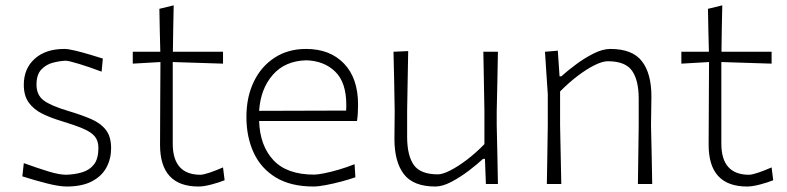

<svg xmlns="http://www.w3.org/2000/svg" viewBox="-20 -688 2944 718"><path d="M229 9.5Q201.5 9.5 155.2 -2.2Q109 -14 63.5 -28.5L69 -78Q118.5 -60 160 -47.2Q201.5 -34.5 227.5 -34.5Q260 -35.5 287.5 -43.8Q315 -52 331.5 -73.2Q348 -94.5 348 -134.5Q348 -161 334.8 -177.5Q321.5 -194 290.2 -207.2Q259 -220.5 206 -236.5Q169.5 -247.5 138.2 -262.8Q107 -278 88 -303.8Q69 -329.5 69 -371Q69 -431.5 109.8 -468.2Q150.5 -505 220.5 -505Q235.5 -505 262.2 -498.5Q289 -492 317.2 -483.5Q345.5 -475 364.5 -469L360 -420Q316.5 -436.5 276.5 -448.8Q236.5 -461 225 -461Q203 -460 177.8 -453.5Q152.5 -447 134.5 -428Q116.5 -409 116.5 -371.5Q116.5 -332.5 143.8 -312.2Q171 -292 237 -272.5Q284 -258.5 319.8 -243.2Q355.5 -228 375.5 -202.8Q395.5 -177.5 395.5 -133.5Q395.5 -94.5 378.2 -62Q361 -29.5 324 -10Q287 9.5 229 9.5Z M722.5 9.5Q578.5 9.5 578.5 -146.5Q578.5 -236.5 579.2 -318Q580 -399.5 580 -456L476.5 -450V-494.5H579.5Q578.5 -537 577.5 -575.2Q576.5 -613.5 576 -655L629.5 -668Q628.5 -618.5 627.8 -580.2Q627 -542 626.5 -494.5H814V-450Q767 -451.5 719.2 -453Q671.5 -454.5 626 -456V-151Q626 -34.5 729.5 -34.5Q740.5 -34.5 764.2 -42.5Q788 -50.5 814 -62L820 -14Q800.5 -6 771.2 1.8Q742 9.5 722.5 9.5Z M1152.5 9.5Q1067.5 9.5 1011.8 -24.2Q956 -58 928.8 -116.8Q901.5 -175.5 901.5 -251Q901.5 -325 929 -382.2Q956.5 -439.5 1006.8 -472.2Q1057 -505 1124.5 -505Q1214 -505 1266.5 -450.2Q1319 -395.5 1319 -296.5Q1319 -261 1315 -235.5H949Q952 -143 1002.5 -89Q1053 -35 1155 -35Q1167 -35 1192.5 -40Q1218 -45 1248.2 -54Q1278.5 -63 1306 -74L1309 -25Q1286 -17 1256 -9Q1226 -1 1198 4.2Q1170 9.5 1152.5 9.5ZM1125.5 -462.5Q1046 -460.5 1000.2 -408.2Q954.5 -356 949 -273.5L1274.5 -274.5Q1274.5 -280 1274.8 -285.2Q1275 -290.5 1275 -295.5Q1275 -380 1233.5 -420.2Q1192 -460.5 1125.5 -462.5Z M1608 9.5Q1526 9.5 1490.5 -36.5Q1455 -82.5 1455 -168.5Q1455 -200.5 1455.5 -224.8Q1456 -249 1456 -271Q1455 -334 1454 -386.5Q1453 -439 1451.5 -494.5L1506.5 -497Q1505.5 -440.5 1504.5 -387.8Q1503.5 -335 1502.5 -273.5V-176.5Q1502.5 -107 1527.2 -71.5Q1552 -36 1617.5 -36Q1635.5 -36 1664.2 -50.8Q1693 -65.5 1726.5 -91Q1760 -116.5 1791.5 -149V-273.5Q1790.5 -334.5 1789.5 -386.8Q1788.5 -439 1787.5 -494.5H1842Q1841 -438 1840 -386Q1839 -334 1837.5 -271V-220.5Q1839 -159.5 1840 -107.8Q1841 -56 1842 0H1797L1793.5 -94H1786.5Q1765.5 -74.5 1733.8 -50.2Q1702 -26 1668.5 -8.2Q1635 9.5 1608 9.5Z M2025 0Q2026 -56 2026.8 -107.8Q2027.5 -159.5 2028.5 -220.5V-335.5Q2026 -374.5 2023.2 -414.5Q2020.5 -454.5 2018 -494.5L2066 -498.5L2072.5 -402.5H2079Q2100.5 -422 2132.5 -446Q2164.5 -470 2199 -487.5Q2233.5 -505 2262.5 -505Q2345 -505 2380.5 -459Q2416 -413 2416 -327.5Q2416 -295 2415.2 -267.8Q2414.5 -240.5 2414.5 -220.5Q2416 -159.5 2417 -107.8Q2418 -56 2419 0H2365.5Q2366.5 -56 2367 -107.5Q2367.5 -159 2368.5 -219V-318.5Q2368.5 -388 2343.5 -423.5Q2318.5 -459 2253 -459Q2233 -459 2203.2 -444.2Q2173.5 -429.5 2140 -404Q2106.5 -378.5 2074.5 -346V-219Q2075.5 -159 2076.8 -107.5Q2078 -56 2079 0Z M2774 9.5Q2630 9.5 2630 -146.5Q2630 -236.5 2630.8 -318Q2631.5 -399.5 2631.5 -456L2528 -450V-494.5H2631Q2630 -537 2629 -575.2Q2628 -613.5 2627.5 -655L2681 -668Q2680 -618.5 2679.2 -580.2Q2678.5 -542 2678 -494.5H2865.5V-450Q2818.5 -451.5 2770.8 -453Q2723 -454.5 2677.5 -456V-151Q2677.5 -34.5 2781 -34.5Q2792 -34.5 2815.8 -42.5Q2839.5 -50.5 2865.5 -62L2871.5 -14Q2852 -6 2822.8 1.8Q2793.5 9.5 2774 9.5Z"/></svg>

Font: Commissioner Loud ExtraLight
Style: Regular
Weight: 200
Designer: Kostas Bartsokas
Foundry: Kostas Bartsokas
Version: Version 1.000; ttfautohint (v1.8.3)